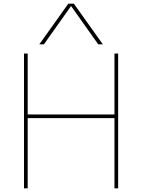

<svg xmlns="http://www.w3.org/2000/svg" viewBox="-20 -1020 770 1040"><path d="M600 0V-730H620V0ZM110 0V-730H130V0ZM120 -380V-400H610V-380ZM193 -780 350 -1000H380L537 -780H512L366 -986H364L218 -780Z"/></svg>

Font: M PLUS 2 Thin
Style: Regular
Weight: 100
Designer: Coji Morishita
Foundry: UNDERFOREST DESIGN
Version: Version 1.001